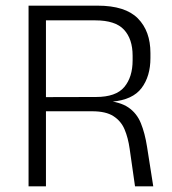

<svg xmlns="http://www.w3.org/2000/svg" viewBox="-20 -659 608 679"><path d="M457.5 0 438.5 -133Q433 -172 420.5 -201.5Q408 -231 381.2 -248.2Q354.5 -265.5 306 -265.5H123.5V-315.5L319.5 -316Q390 -316 419.5 -351.2Q449 -386.5 449 -445.5V-462Q449 -521 418.5 -554Q388 -587 317 -587H121V-639H325Q423 -639 467.5 -594Q512 -549 512 -471.5V-453.5Q512 -389.5 480.8 -347.8Q449.5 -306 376.5 -299.5L376 -293.5L349 -303.5Q404 -299.5 434 -279Q464 -258.5 478.2 -223.2Q492.5 -188 500 -140L522 0ZM81 0V-639H142.5V-299.5V-275.5V0Z"/></svg>

Font: Anek Bangla Light
Style: Regular
Weight: 300
Designer: Sulekha Rajkumar (Bangla), Yesha Goshar (Latin)
Foundry: Ek Type
Version: Version 1.003